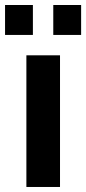

<svg xmlns="http://www.w3.org/2000/svg" viewBox="-44 -744 343 764"><path d="M-23.9 -605V-724.1H86.9V-605ZM168 -605V-724.1H278.8V-605ZM61 0V-523.9H194.8V0Z"/></svg>

Font: Rawline
Style: Bold
Weight: 700
Designer: Matt McInerney, Pablo Impallari, Rodrigo Fuenzalida
Foundry: Matt McInerney, Pablo Impallari, Rodrigo Fuenzalida
Version: Version 4.020;PS 004.020;hotconv 1.0.88;makeotf.lib2.5.64775